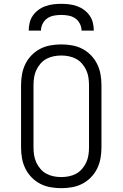

<svg xmlns="http://www.w3.org/2000/svg" viewBox="-20 -975 640 1003"><path d="M300 8Q272 8 243.5 3Q215 -2 190 -15Q165 -28 145 -48.5Q125 -69 112.5 -94.5Q100 -120 95 -148Q90 -176 90 -205V-530Q90 -559 95 -587Q100 -615 112.5 -640.5Q125 -666 145 -686.5Q165 -707 190 -720Q215 -733 243.5 -738Q272 -743 300 -743Q328 -743 356.5 -738Q385 -733 410 -720Q435 -707 455 -686.5Q475 -666 487.5 -640.5Q500 -615 505 -587Q510 -559 510 -530V-205Q510 -176 505 -148Q500 -120 487.5 -94.5Q475 -69 455 -48.5Q435 -28 410 -15Q385 -2 356.5 3Q328 8 300 8ZM300 -50Q320 -50 340 -54Q360 -58 377.5 -67.5Q395 -77 408.5 -92.5Q422 -108 430.5 -126.5Q439 -145 442 -165Q445 -185 445 -205V-530Q445 -550 442 -570Q439 -590 430.5 -608.5Q422 -627 408.5 -642.5Q395 -658 377.5 -667.5Q360 -677 340 -681Q320 -685 300 -685Q280 -685 260 -681Q240 -677 222.5 -667.5Q205 -658 191.5 -642.5Q178 -627 169.5 -608.5Q161 -590 158 -570Q155 -550 155 -530V-205Q155 -185 158 -165Q161 -145 169.5 -126.5Q178 -108 191.5 -92.5Q205 -77 222.5 -67.5Q240 -58 260 -54Q280 -50 300 -50ZM130 -815Q130 -836 135 -856.5Q140 -877 152 -894Q164 -911 181 -923.5Q198 -936 218 -943Q238 -950 258.5 -952.5Q279 -955 300 -955Q321 -955 341.5 -952.5Q362 -950 382 -943Q402 -936 419 -923.5Q436 -911 448 -894Q460 -877 465 -856.5Q470 -836 470 -815H406Q406 -834 397 -851.5Q388 -869 372.5 -879.5Q357 -890 338 -893.5Q319 -897 300 -897Q281 -897 262 -893.5Q243 -890 227.5 -879.5Q212 -869 203 -851.5Q194 -834 194 -815Z"/></svg>

Font: Iosevka Etoile Light
Style: Regular
Weight: 300
Designer: Belleve Invis
Foundry: Belleve Invis
Version: Version 25.0.1; ttfautohint (v1.8.4)